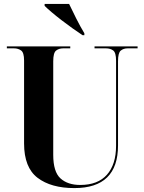

<svg xmlns="http://www.w3.org/2000/svg" viewBox="-20 -951 738 981"><path d="M360 10Q241 10 172 -42.5Q103 -95 103 -218V-642Q103 -682 88 -693Q73 -704 51 -704H15V-714H339V-704H303Q281 -704 266.5 -692.5Q252 -681 252 -638V-160Q252 -73 289 -39.5Q326 -6 390 -6Q480 -6 526.5 -58.5Q573 -111 573 -206V-641Q573 -682 558.5 -693Q544 -704 521 -704H463V-714H683V-704H632Q611 -704 597 -692.5Q583 -681 583 -638V-208Q583 10 360 10ZM402 -771Q379 -786 351 -806Q323 -826 295 -847.5Q267 -869 244 -888.5Q221 -908 208 -921V-931H333Q349 -897 370 -855.5Q391 -814 411 -781V-771Z"/></svg>

Font: Noto Serif Display SemiCondensed
Style: Bold
Weight: 700
Width: 4
Designer: Monotype Design Team
Foundry: Monotype Imaging Inc.
Version: Version 2.009